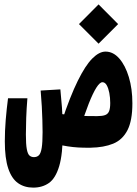

<svg xmlns="http://www.w3.org/2000/svg" viewBox="-20 -669 626 876"><path d="M393.6 4.9Q361.3 5.4 336.9 3.9Q312.5 2.4 289.3 -1.2Q266.1 -4.9 235.8 -10.7L254.9 -149.4Q274.4 -147 294.7 -144.5Q314.9 -142.1 345.2 -140.6Q375.5 -139.2 423.3 -139.2Q446.8 -139.2 459.7 -144Q472.7 -148.9 477.8 -161.9Q482.9 -174.8 482.9 -199.2Q482.9 -223.1 478.8 -244.9Q474.6 -266.6 466.8 -280.3Q459 -293.9 447.3 -293.9Q435.5 -293.9 419.9 -269.5Q404.3 -245.1 385 -196.5Q365.7 -147.9 342.8 -74.2L261.7 -114.7Q300.3 -230.5 335 -300.5Q369.6 -370.6 401.1 -402.1Q432.6 -433.6 461.4 -433.6Q496.6 -433.6 524.2 -402.1Q551.8 -370.6 567.9 -317.1Q584 -263.7 584 -197.8Q584 -118.2 561.3 -74.5Q538.6 -30.8 496.1 -13.4Q453.6 3.9 393.6 4.9ZM131.8 187Q91.3 187 62.3 166.5Q33.2 146 17.6 99.6Q2 53.2 2 -23.9Q2 -71.8 6.1 -122.1Q10.3 -172.4 16.6 -220.7H105Q101.1 -173.3 99.6 -131.3Q98.1 -89.4 98.1 -55.7Q98.1 -10.7 102.3 11.5Q106.4 33.7 114.7 40.8Q123 47.9 134.8 47.9Q149.4 47.9 158 38.8Q166.5 29.8 170.4 5.1Q174.3 -19.5 174.3 -66.4Q174.3 -92.3 173.3 -121.3Q172.4 -150.4 170.7 -183.6Q168.9 -216.8 165.5 -255.9L255.4 -261.2Q260.3 -211.9 262.7 -178.5Q265.1 -145 265.9 -119.1Q266.6 -93.3 266.6 -66.4Q266.6 34.2 250 89.4Q233.4 144.5 203.4 165.8Q173.3 187 131.8 187ZM429.7 -469.7 340.3 -559.1 429.7 -648.9 519 -559.1Z"/></svg>

Font: Cascadia Mono
Style: Regular
Weight: 400
Monospace: yes
Designer: Aaron Bell
Foundry: Saja Typeworks
Version: Version 2404.023